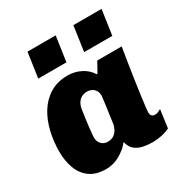

<svg xmlns="http://www.w3.org/2000/svg" viewBox="-172 -870 972 1015"><g transform="rotate(-30 314.0 -363.0)"><path d="M188 10Q126 10 88.5 -17.5Q51 -45 34 -91Q17 -137 17 -193Q17 -254 30.5 -312.5Q44 -371 73 -418Q102 -465 147.5 -493Q193 -521 257 -521Q297 -521 334 -503Q371 -485 393 -450H398L432 -511H581Q573 -461 565 -411.5Q557 -362 550.5 -316.5Q544 -271 539 -234Q534 -197 531 -172Q528 -147 528 -137Q528 -126 534 -118Q540 -110 554 -110Q564 -110 573.5 -114Q583 -118 591 -123L576 -13Q554 -2 525.5 4Q497 10 473 10Q443 10 415 4.5Q387 -1 366 -17.5Q345 -34 337 -68Q311 -35 271 -12.5Q231 10 188 10ZM266 -111Q288 -111 302.5 -120.5Q317 -130 326 -146Q335 -162 338 -181Q349 -263 354 -297.5Q359 -332 359 -338Q359 -367 342 -381.5Q325 -396 302 -396Q284 -396 269 -388Q254 -380 244.5 -364.5Q235 -349 232 -328Q222 -261 217.5 -220Q213 -179 213 -168Q213 -142 228 -126.5Q243 -111 266 -111ZM114 -584 136 -736H308L286 -584ZM394 -584 416 -736H588L566 -584Z"/></g></svg>

Font: Chivo Medium Black
Style: Italic
Weight: 900
Italic angle: -8.05°
Version: Version 2.002